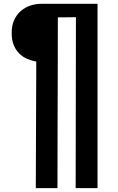

<svg xmlns="http://www.w3.org/2000/svg" viewBox="-20 -720 613 995"><path d="M485.4 -700.2V254.9H372.1L373.5 -630.9L279.8 -629.9Q279.8 -563 279.5 -489.7Q279.3 -416.5 279.3 -340.6Q279.3 -264.6 278.8 -187Q278.3 -109.4 278.3 -33.4Q278.3 42.5 278.1 115.5Q277.8 188.5 277.8 254.9H165.5L168 -400.9Q143.6 -405.3 120.8 -415Q98.1 -424.8 80.1 -442.4Q62 -460 51.3 -486.1Q40.5 -512.2 40.5 -549.3Q40.5 -587.9 53.5 -616.2Q66.4 -644.5 87.9 -663.1Q109.4 -681.6 136.7 -690.9Q164.1 -700.2 192.9 -700.2Z"/></svg>

Font: DimaBanoo
Style: Bold
Weight: 800
Designer: R.Balvardi
Foundry: R.Balvardi
Version: Version 1.0.0-alpha3